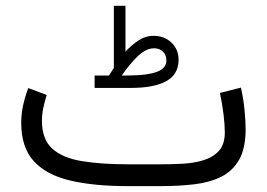

<svg xmlns="http://www.w3.org/2000/svg" viewBox="-20 -633 907 653"><path d="M350.6 -376Q355 -382.3 359.1 -389.4Q363.3 -396.5 367.2 -401.9V-613.3H406.7V-457.5Q427.7 -480 451.2 -495.6Q474.6 -511.2 501.5 -511.2Q539.1 -511.2 563.2 -488Q587.4 -464.8 587.4 -429.2Q586.9 -378.9 544.4 -356.4Q502 -334 426.3 -334H301.8V-376ZM425.8 -376.5Q482.4 -377 514.2 -388.9Q545.9 -400.9 545.9 -427.2Q545.9 -445.8 534.4 -457.3Q522.9 -468.8 503.9 -468.8Q476.6 -468.8 448.2 -441.4Q419.9 -414.1 394 -376ZM527.3 0H414.1Q298.3 0 217.5 -19.3Q136.7 -38.6 94.5 -85.4Q52.2 -132.3 52.2 -214.8Q52.2 -246.1 58.8 -275.6Q65.4 -305.2 76.2 -333.5L138.7 -310.1Q132.3 -289.1 127.4 -266.4Q122.6 -243.7 122.6 -222.7Q122.6 -159.7 157.2 -127.9Q191.9 -96.2 257.3 -85.2Q322.8 -74.2 414.1 -74.2H527.8Q563 -74.2 600.8 -76.2Q638.7 -78.1 671.4 -87.9Q704.1 -97.7 724.4 -119.9Q744.6 -142.1 744.6 -182.6Q744.6 -208.5 740.2 -244.4Q735.8 -280.3 728 -316.9L799.3 -335Q807.6 -299.8 811.5 -260.7Q815.4 -221.7 815.4 -193.4Q815.4 -128.4 793.2 -89.6Q771 -50.8 731.7 -31.5Q692.4 -12.2 639.9 -6.1Q587.4 0 527.3 0Z"/></svg>

Font: Vazirmatn UI Light
Style: Regular
Weight: 300
Designer: Saber Rastikerdar
Foundry: Saber Rastikerdar
Version: Version 33.003